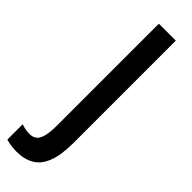

<svg xmlns="http://www.w3.org/2000/svg" viewBox="-359 -716 922 922"><g transform="rotate(45 102.0 -255.0)"><path d="M21 204Q1 204 -17 201.5Q-35 199 -51 194V90Q-39 94 -25 97Q-11 100 5 100Q26 100 40.5 89.5Q55 79 62.5 51.5Q70 24 70 -29V-714H185V-20Q185 64 165.5 113Q146 162 109.5 183Q73 204 21 204Z"/></g></svg>

Font: Noto Sans Tamil ExtraCondensed SemiBold
Style: Regular
Weight: 600
Width: 2
Designer: Jelle Bosma - Monotype Design Team
Foundry: Monotype Imaging Inc.
Version: Version 2.004; ttfautohint (v1.8.4.7-5d5b)